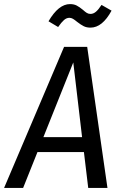

<svg xmlns="http://www.w3.org/2000/svg" viewBox="-50 -918 590 938"><path d="M360 -175H133L63 0H-30L263 -689H376L475 0H381ZM351 -248 308 -613 162 -248ZM327 -811Q315 -821 306.5 -826Q298 -831 289 -831Q275 -831 262.5 -820Q250 -809 234 -786L187 -814Q236 -898 292 -898Q311 -898 324.5 -891Q338 -884 355 -870Q366 -860 374 -855Q382 -850 392 -850Q406 -850 418.5 -860.5Q431 -871 446 -894L495 -866Q450 -783 392 -783Q373 -783 359 -790Q345 -797 327 -811Z"/></svg>

Font: Fira Sans Condensed
Style: Italic
Weight: 400
Width: 3
Italic angle: -8°
Designer: bBox Type GmbH & Carrois Corporate GbR & Edenspiekermann AG
Foundry: bBox Type GmbH & Carrois Corporate GbR & Edenspiekermann AG
Version: Version 4.301